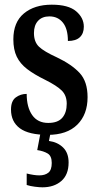

<svg xmlns="http://www.w3.org/2000/svg" viewBox="-20 -566 421 820"><path d="M184 10Q103 10 65 -18Q27 -46 27 -98Q27 -135 47.5 -150Q68 -165 94 -165Q94 -108 117.5 -74.5Q141 -41 186 -41Q227 -41 246 -63Q265 -85 265 -123Q265 -158 244 -179Q223 -200 173 -225Q126 -248 96 -271Q66 -294 51.5 -324Q37 -354 37 -398Q37 -471 82 -508.5Q127 -546 201 -546Q272 -546 305 -518Q338 -490 338 -452Q338 -423 321 -407Q304 -391 270 -391Q270 -443 248.5 -469.5Q227 -496 191 -496Q160 -496 142.5 -477Q125 -458 125 -425Q125 -387 146.5 -366.5Q168 -346 223 -321Q286 -291 320 -254.5Q354 -218 354 -151Q354 -77 310 -33.5Q266 10 184 10ZM161 234Q149 234 129 231.5Q109 229 94 224V175Q126 183 148 183Q172 183 186.5 171.5Q201 160 201 130Q201 100 183.5 89.5Q166 79 139 75L155 -9H198L189 36Q226 41 249.5 64Q273 87 273 128Q273 180 242 207Q211 234 161 234Z"/></svg>

Font: Noto Serif Tamil ExtraCondensed SemiBold
Style: Italic
Weight: 600
Width: 2
Italic angle: -12°
Designer: Indian Type Foundry, Tom Grace, and the Monotype Design Team
Foundry: Monotype Imaging Inc.
Version: Version 2.003; ttfautohint (v1.8.4.7-5d5b)